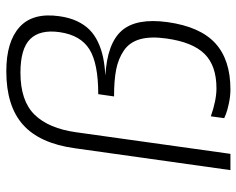

<svg xmlns="http://www.w3.org/2000/svg" viewBox="-92 -668 760 617"><g transform="rotate(-90 288.5 -360.0)"><path d="M367.2 -720.2H368.2Q462.4 -720.2 509.5 -677.7Q556.6 -635.3 544.4 -549.8Q540 -517.6 528.6 -493.2Q517.1 -468.8 500.7 -452.6Q484.4 -436.5 461.2 -425.5Q438 -414.6 412.1 -409.2Q386.2 -403.8 353.5 -401.9Q457.5 -396 498.3 -348.9Q539.1 -301.8 525.4 -202.1Q510.7 -97.2 457.5 -48.6Q404.3 0 309.1 0Q287.6 0 264.6 -4.9Q241.7 -9.8 229.5 -14.6L216.8 -20L222.7 -63Q274.4 -44.9 312.5 -44.9Q385.3 -44.9 423.1 -83Q460.9 -121.1 472.7 -205.1Q480 -256.3 470.5 -290.3Q460.9 -324.2 434.3 -342.3Q407.7 -360.4 373 -367.2Q338.4 -374 286.6 -374L293.9 -424.8Q392.6 -424.8 438 -453.1Q483.4 -481.4 493.2 -548.8Q502 -611.8 471.2 -643.3Q440.4 -674.8 362.8 -674.8Q272.5 -674.8 228 -629.4Q183.6 -584 171.4 -495.1L102.1 0H49.8L120.1 -500Q135.7 -613.3 195.8 -666.7Q255.9 -720.2 367.2 -720.2Z"/></g></svg>

Font: Fivo Sans Light
Style: Regular
Weight: 300
Designer: Alexander Slobzheninov
Foundry: Alexander Slobzheninov
Version: 1.0